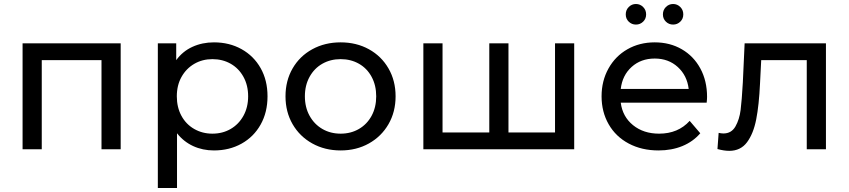

<svg xmlns="http://www.w3.org/2000/svg" viewBox="-20 -747 4247 961"><path d="M584 -530V0H488V-446H189V0H93V-530Z M1319 -265Q1319 -185 1284.5 -123.5Q1250 -62 1189 -28Q1128 6 1051 6Q994 6 946.5 -16Q899 -38 866 -80V194H770V-530H862V-446Q894 -490 943 -512.5Q992 -535 1051 -535Q1128 -535 1189 -501Q1250 -467 1284.5 -406Q1319 -345 1319 -265ZM1222 -265Q1222 -320 1198.5 -362.5Q1175 -405 1134.5 -428Q1094 -451 1043 -451Q993 -451 952.5 -427.5Q912 -404 888.5 -362Q865 -320 865 -265Q865 -210 888 -167.5Q911 -125 952 -101.5Q993 -78 1043 -78Q1094 -78 1134.5 -101.5Q1175 -125 1198.5 -167.5Q1222 -210 1222 -265Z M1409 -265Q1409 -343 1444.5 -404.5Q1480 -466 1543 -500.5Q1606 -535 1685 -535Q1764 -535 1826.5 -500.5Q1889 -466 1924.5 -404.5Q1960 -343 1960 -265Q1960 -187 1924.5 -125.5Q1889 -64 1826.5 -29Q1764 6 1685 6Q1606 6 1543 -29Q1480 -64 1444.5 -125.5Q1409 -187 1409 -265ZM1863 -265Q1863 -320 1840 -362.5Q1817 -405 1776.5 -428Q1736 -451 1685 -451Q1634 -451 1593.5 -428Q1553 -405 1529.5 -362.5Q1506 -320 1506 -265Q1506 -210 1529.5 -167.5Q1553 -125 1593.5 -101.5Q1634 -78 1685 -78Q1736 -78 1776.5 -101.5Q1817 -125 1840 -167.5Q1863 -210 1863 -265Z M2854 -530V0H2099V-530H2195V-84H2429V-530H2525V-84H2758V-530Z M3517 -233H3087Q3096 -163 3148.5 -120.5Q3201 -78 3279 -78Q3374 -78 3432 -142L3485 -80Q3449 -38 3395.5 -16Q3342 6 3276 6Q3192 6 3127 -28.5Q3062 -63 3026.5 -125Q2991 -187 2991 -265Q2991 -342 3025.5 -404Q3060 -466 3120.5 -500.5Q3181 -535 3257 -535Q3333 -535 3392.5 -500.5Q3452 -466 3485.5 -404Q3519 -342 3519 -262Q3519 -251 3517 -233ZM3087 -302H3427Q3419 -369 3372.5 -411.5Q3326 -454 3257 -454Q3188 -454 3141.5 -412Q3095 -370 3087 -302ZM3112 -675Q3112 -697 3127 -712Q3142 -727 3163 -727Q3184 -727 3199 -712Q3214 -697 3214 -675Q3214 -653 3199 -638.5Q3184 -624 3163 -624Q3142 -624 3127 -638.5Q3112 -653 3112 -675ZM3298 -675Q3298 -697 3313 -712Q3328 -727 3349 -727Q3370 -727 3385 -712Q3400 -697 3400 -675Q3400 -653 3385 -638.5Q3370 -624 3349 -624Q3328 -624 3313 -638.5Q3298 -653 3298 -675Z M4114 -530V0H4018V-446H3790L3784 -328Q3779 -221 3765 -149.5Q3751 -78 3719 -35Q3687 8 3630 8Q3604 8 3571 -1L3577 -82Q3590 -79 3601 -79Q3641 -79 3661 -114Q3681 -149 3687 -197Q3693 -245 3698 -334L3707 -530Z"/></svg>

Font: APTA Sans Medium
Style: Bold
Weight: 500
Version: Version 7.200